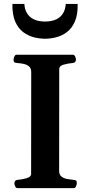

<svg xmlns="http://www.w3.org/2000/svg" viewBox="-20 -977 469 997"><path d="M71.3 0Q63 0 58.8 -9.8Q54.7 -19.5 54.7 -24.9Q54.7 -41 70.8 -43Q94.2 -44.9 117.9 -51.5Q141.6 -58.1 141.6 -74.2L142.1 -602.5Q142.1 -623.5 129.6 -633.1Q117.2 -642.6 100.1 -645.8Q83 -648.9 67.9 -649.9Q57.6 -650.9 54 -654.1Q50.3 -657.2 50.3 -668Q50.3 -673.3 54.4 -683.1Q58.6 -692.9 66.9 -692.9H357.9Q366.2 -692.9 370.4 -683.1Q374.5 -673.3 374.5 -668Q374.5 -651.9 358.4 -649.9Q333.5 -647.9 310.5 -641.4Q287.6 -634.8 287.6 -618.7L287.1 -90.3Q287.1 -69.3 299.6 -59.8Q312 -50.3 329.3 -47.4Q346.7 -44.4 361.3 -43Q371.6 -42 375.2 -39.1Q378.9 -36.1 378.9 -24.9Q378.9 -19.5 374.8 -9.8Q370.6 0 362.3 0ZM213.9 -775.9Q186 -775.9 156 -783.4Q126 -791 100.1 -810.5Q74.2 -830.1 58.8 -865.5Q43.5 -900.9 44.4 -956.5H106.4Q107.9 -929.2 120.1 -908.7Q132.3 -888.2 155.5 -876.7Q178.7 -865.2 213.9 -865.2Q249 -865.2 272.5 -876.7Q295.9 -888.2 307.9 -908.7Q319.8 -929.2 321.3 -956.5H383.3Q384.3 -900.9 368.9 -865.5Q353.5 -830.1 327.6 -810.5Q301.8 -791 271.7 -783.4Q241.7 -775.9 213.9 -775.9Z"/></svg>

Font: Gelasio SemiBold
Style: Regular
Weight: 600
Designer: Eben Sorkin
Foundry: Eben Sorkin
Version: Version 1.008